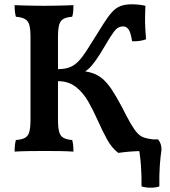

<svg xmlns="http://www.w3.org/2000/svg" viewBox="-20 -703 790 894"><path d="M531 9Q501 -13 478.5 -54Q456 -95 435.5 -141.5Q415 -188 391 -230Q367 -272 333 -298.5Q299 -325 250 -325V-381Q287 -381 312 -393Q337 -405 359.5 -434Q382 -463 412 -513Q442 -561 462.5 -593.5Q483 -626 501 -646Q519 -666 540.5 -674.5Q562 -683 595 -683Q610 -683 628 -681Q646 -679 657 -676Q656 -652 655.5 -625.5Q655 -599 656.5 -571.5Q658 -544 660 -520Q647 -515 629.5 -512.5Q612 -510 595 -511Q589 -551 579 -565.5Q569 -580 554 -580Q529 -580 512 -557.5Q495 -535 469 -490Q442 -444 423.5 -418.5Q405 -393 389.5 -380Q374 -367 353 -358L342 -374Q381 -372 408 -363.5Q435 -355 457 -336.5Q479 -318 500 -286.5Q521 -255 547 -206Q572 -156 589 -127Q606 -98 620 -83Q634 -68 650.5 -62.5Q667 -57 692 -54Q692 -49 691 -39Q690 -29 688.5 -18.5Q687 -8 685 0Q658 0 633 0.5Q608 1 583 3Q558 5 531 9ZM48 3Q48 -12 49.5 -26.5Q51 -41 54 -51Q81 -53 96 -61Q111 -69 116.5 -89Q122 -109 122 -146V-530Q122 -568 116.5 -587Q111 -606 96 -614.5Q81 -623 54 -625Q51 -635 49.5 -649.5Q48 -664 48 -679Q66 -678 90 -677.5Q114 -677 139.5 -676.5Q165 -676 187 -676Q210 -676 233 -676.5Q256 -677 279 -677.5Q302 -678 322 -679Q322 -664 321 -650.5Q320 -637 316 -625Q290 -623 275.5 -615Q261 -607 255.5 -587.5Q250 -568 250 -530V-146Q250 -109 255.5 -89Q261 -69 276 -61Q291 -53 316 -51Q319 -42 320.5 -27.5Q322 -13 322 3Q294 1 260 0.5Q226 0 190 0Q154 0 115.5 0.5Q77 1 48 3ZM639 165Q640 116 636 64.5Q632 13 623 -32L649 -54H716Q732 -35 732 -6Q727 26 724 69.5Q721 113 722 165Q705 171 682 171Q659 171 639 165Z"/></svg>

Font: Vollkorn SemiBold
Style: Regular
Weight: 600
Designer: Friedrich Althausen
Foundry: Friedrich Althausen
Version: Version 5.000